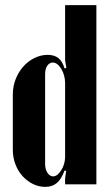

<svg xmlns="http://www.w3.org/2000/svg" viewBox="-20 -719 431 749"><path d="M238 -52 232 -54Q219 -19 201 -4.5Q183 10 157 10Q131 10 108 -1.5Q85 -13 67.5 -32.5Q50 -52 40 -78.5Q30 -105 30 -134V-350Q30 -382 41 -410Q52 -438 70.5 -459Q89 -480 114 -492.5Q139 -505 166 -505Q191 -505 207 -493Q223 -481 232 -452L239 -454L234 -483V-699H356V0H234V-23ZM234 -395Q234 -410 230 -424.5Q226 -439 219 -450.5Q212 -462 203.5 -468.5Q195 -475 186 -475Q173 -475 164.5 -462.5Q156 -450 156 -430V-79Q156 -59 165 -45Q174 -31 187 -31Q196 -31 204 -37.5Q212 -44 219 -55Q226 -66 230 -79.5Q234 -93 234 -107Z"/></svg>

Font: Moniqa Black Heading
Style: Regular
Weight: 900
Designer: Rajesh Rajput
Foundry: Rajesh Rajput
Version: Version 1.000